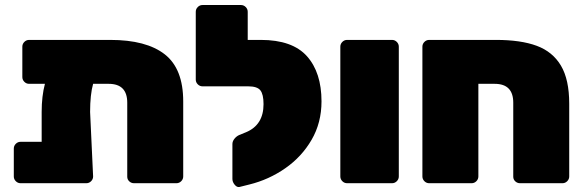

<svg xmlns="http://www.w3.org/2000/svg" viewBox="-20 -730 2329 765"><path d="M710 -326V-27Q710 -16 702 -8Q694 0 683 0H514Q503 0 495 -7.5Q487 -15 487 -26V-321Q487 -396 413 -396H351Q339 -353 339 -284L351 -27Q351 -16 343 -8Q335 0 324 0H62Q51 0 43 -8Q35 -16 35 -27V-138Q35 -149 43 -157Q51 -165 62 -165H146V-284Q146 -347 159 -396H96Q85 -396 77 -404Q69 -412 69 -423V-544Q69 -555 77 -563Q85 -571 96 -571H419Q563 -571 636.5 -513.5Q710 -456 710 -326Z M1261 -326Q1261 -241 1221.5 -173Q1182 -105 1116.5 -59.5Q1051 -14 974 5L934 15Q924 17 915 6Q906 -5 906 -17V-156Q906 -167 914 -177Q922 -187 933 -192L960 -203Q1030 -232 1030 -315Q1030 -354 1017.5 -370Q1005 -386 969 -386H787Q776 -386 768 -394Q760 -402 760 -413V-683Q760 -694 768 -702Q776 -710 787 -710H940Q951 -710 959 -702Q967 -694 967 -683V-571H1019Q1145 -571 1203 -506Q1261 -441 1261 -326Z M1336 -27V-544Q1336 -555 1344 -563Q1352 -571 1363 -571H1542Q1553 -571 1561 -563Q1569 -555 1569 -544V-27Q1569 -16 1561 -8Q1553 0 1542 0H1363Q1352 0 1344 -8Q1336 -16 1336 -27Z M1663 -27V-544Q1663 -555 1671 -563Q1679 -571 1690 -571H1956Q2055 -571 2118.5 -547.5Q2182 -524 2215 -468.5Q2248 -413 2248 -317V-27Q2248 -16 2240 -8Q2232 0 2221 0H2052Q2041 0 2033 -7.5Q2025 -15 2025 -26V-321Q2025 -396 1951 -396H1886V-27Q1886 -16 1878 -8Q1870 0 1859 0H1690Q1679 0 1671 -8Q1663 -16 1663 -27Z"/></svg>

Font: Rubik
Style: Regular
Weight: 900
Designer: Hubert & Fischer
Foundry: Hubert & Fischer
Version: Version 1.100